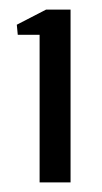

<svg xmlns="http://www.w3.org/2000/svg" viewBox="-20 -820 212 400"><path d="M62.5 -440V-747.5H17L15 -768.5L76 -800H127V-440Z"/></svg>

Font: Big Shoulders Stencil Text Thin
Style: Regular
Weight: 400
Version: Version 2.001